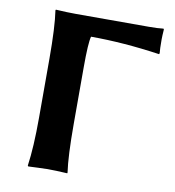

<svg xmlns="http://www.w3.org/2000/svg" viewBox="-75 -715 714 785"><g transform="rotate(10 281.5 -322.5)"><path d="M247.1 -435.1V-200.2Q247.1 -66.4 256.8 0L255.9 2.9Q208 0 172.9 0Q172.9 0 94.2 2.9L91.8 0Q103 -78.1 103 -200.2V-444.8Q103 -577.6 92.8 -645L94.2 -647.9Q143.1 -645 176.8 -645H481Q517.1 -645 541 -647.9L543 -645Q541 -617.2 541 -603Q541 -562 543 -545.9L541 -542Q389.2 -564 254.9 -564Q247.1 -537.1 247.1 -435.1Z"/></g></svg>

Font: Linux Biolinum O
Style: Bold
Weight: 700
Designer: Philipp H. Poll
Foundry: Philipp H. Poll
Version: Version 1.3.2